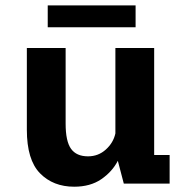

<svg xmlns="http://www.w3.org/2000/svg" viewBox="-20 -677 690 708"><path d="M253.5 11.5Q176 11.5 127.5 -38Q79 -87.5 79 -198.5V-500H222V-221Q222 -156 242 -128.2Q262 -100.5 304.5 -100.5Q342.5 -100.5 370.2 -125.5Q398 -150.5 405.5 -185V-500H548.5V-105.5H605.5V0H436.5L414.5 -84Q393.5 -43.5 353.2 -16Q313 11.5 253.5 11.5ZM156 -576.5V-657H480V-576.5Z"/></svg>

Font: Trispace SemiBold
Style: Regular
Weight: 600
Designer: Tyler Finck
Foundry: Etcetera Type Company
Version: Version 1.210; ttfautohint (v1.8.3)